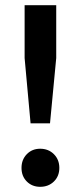

<svg xmlns="http://www.w3.org/2000/svg" viewBox="-20 -710 311 741"><path d="M98 -234 75 -486V-690H197V-486L173 -234ZM135 11Q104 11 83.5 -9.5Q63 -30 63 -62Q63 -94 83.5 -115Q104 -136 135 -136Q167 -136 188 -115Q209 -94 209 -62Q209 -30 188 -9.5Q167 11 135 11Z"/></svg>

Font: Radio Canada Big Medium
Style: Regular
Weight: 500
Designer: Étienne Aubert Bonn
Foundry: Coppers and Brasses
Version: Version 1.001